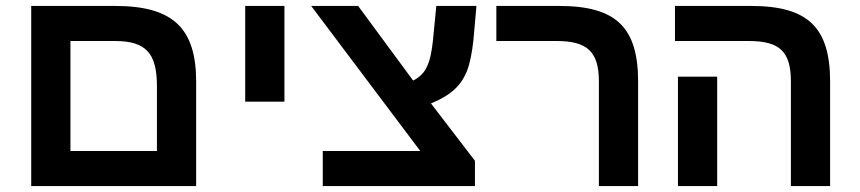

<svg xmlns="http://www.w3.org/2000/svg" viewBox="-20 -626 2893 646"><path d="M640 0V-351C640 -533 560 -606 367 -606H85V0ZM217 -488H367C471 -488 508 -447 508 -336V-118H217Z M805 -284H937V-606H805Z M1578 0V-85L1430 -278C1496 -305 1531 -337 1551 -387C1561 -412 1568 -447 1573 -492L1583 -606H1448L1437 -493C1429 -413 1413 -376 1370 -355L1185 -606H1027L1394 -118H1066V0Z M2127 0V-351C2127 -534 2053 -606 1861 -606H1650V-488H1853C1955 -488 1995 -453 1995 -352V0Z M2773 0V-351C2773 -533 2699 -606 2507 -606H2251V-488H2499C2604 -488 2641 -452 2641 -352V0ZM2393 -368H2261V0H2393Z"/></svg>

Font: Noto Sans Hebrew Droid
Style: Bold
Weight: 700
Designer: Monotype Design Team
Foundry: Monotype Imaging Inc.
Version: Version 1.100